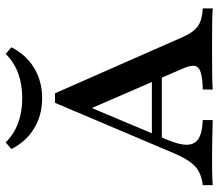

<svg xmlns="http://www.w3.org/2000/svg" viewBox="-68 -728 795 700"><g transform="rotate(-90 330.0 -377.5)"><path d="M5.6 0V-36.3Q33.9 -39.5 54 -50Q74.2 -60.5 89.9 -82.3Q105.6 -104 121 -139.5L305.6 -575H340.3L546 -108.1Q562.9 -69.4 585.9 -53.6Q608.9 -37.9 650 -36.3V0Q626.6 -1.6 590.3 -2Q554 -2.4 505.6 -2.4Q452.4 -2.4 413.7 -2Q375 -1.6 354 0V-36.3Q396.8 -37.1 417.3 -44Q437.9 -50.8 440.3 -66.1Q442.7 -81.5 430.6 -108.9L279 -458.1L297.6 -466.9L171.8 -167.7Q152.4 -122.6 152.8 -94Q153.2 -65.3 175 -51.6Q196.8 -37.9 242.7 -36.3V0Q216.1 -0.8 192.7 -1.2Q169.4 -1.6 148 -2Q126.6 -2.4 105.6 -2.4Q79 -2.4 54.8 -2Q30.6 -1.6 5.6 0ZM158.1 -185.5 173.4 -221.8H425.8L441.1 -185.5ZM322.6 -621.8Q261.3 -621.8 212.9 -650.8Q164.5 -679.8 137.1 -733.9L161.3 -754.8Q191.9 -724.2 232.3 -709.3Q272.6 -694.4 322.6 -694.4Q372.6 -694.4 413.3 -709.3Q454 -724.2 483.9 -754.8L508.1 -733.9Q480.6 -679.8 432.3 -650.8Q383.9 -621.8 322.6 -621.8Z"/></g></svg>

Font: Playfair 9pt SemiBold
Style: Regular
Weight: 600
Designer: Claus Eggers Sørensen
Foundry: Claus Eggers Sørensen
Version: Version 2.001;gftools[0.9.30]